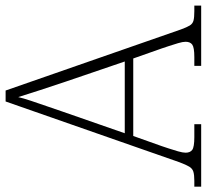

<svg xmlns="http://www.w3.org/2000/svg" viewBox="-50 -708 754 701"><g transform="rotate(-90 327.5 -357.0)"><path d="M-3 0V-25H18Q40 -25 51.5 -28.5Q63 -32 70 -43.5Q77 -55 86 -79L308 -714H348L571 -74Q579 -52 585.5 -41.5Q592 -31 603.5 -28Q615 -25 638 -25H658V0H438V-25H470Q505 -25 515.5 -32.5Q526 -40 526 -57Q526 -67 521 -84Q516 -101 510.5 -117.5Q505 -134 502 -143L465 -248H182L145 -144Q142 -135 136.5 -118.5Q131 -102 126 -84.5Q121 -67 121 -57Q121 -40 131.5 -32.5Q142 -25 178 -25H225V0ZM192 -279H454L380 -496Q366 -538 350 -586.5Q334 -635 324 -668Q320 -650 310.5 -621.5Q301 -593 290 -561.5Q279 -530 271 -506Z"/></g></svg>

Font: Noto Serif ExtraLight
Style: Regular
Weight: 200
Designer: Monotype Design Team
Foundry: Monotype Imaging Inc.
Version: Version 2.015; ttfautohint (v1.8.4.7-5d5b)